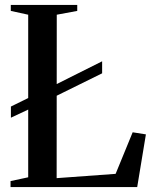

<svg xmlns="http://www.w3.org/2000/svg" viewBox="-20 -763 622 783"><path d="M23 0V-24.5L95 -40V-703L24 -718.5V-743H295V-718.5L211.5 -703L211 -36.5L451.5 -54L521 -223.5L575 -215L539.5 0ZM24.5 -283V-328.5L117 -374L139 -384L396.5 -513V-464L138 -336.5L117 -326.5Z"/></svg>

Font: Merriweather 120pt Medium
Style: Regular
Weight: 500
Version: Version 2.100